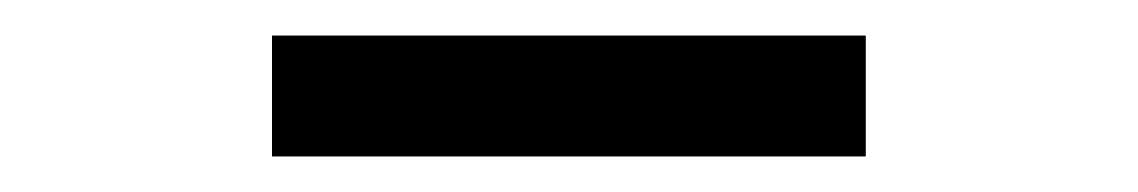

<svg xmlns="http://www.w3.org/2000/svg" viewBox="-20 -696 640 108"><path d="M133 -676V-608H467V-676Z"/></svg>

Font: Kreadon Medium
Style: Regular
Weight: 500
Designer: kohakuno
Foundry: StudioGnu
Version: Version 1.000;Glyphs 3.1.2 (3151)